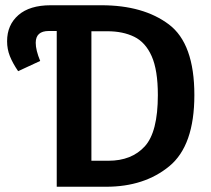

<svg xmlns="http://www.w3.org/2000/svg" viewBox="-20 -711 803 731"><path d="M384 0H196V-593H166Q116 -593 116 -548Q116 -520 133 -479L49 -440Q28 -471 17.5 -497.5Q7 -524 7 -554Q7 -616 50 -653.5Q93 -691 173 -691H366Q526 -691 623 -618Q720 -545 720 -349Q720 -157 625 -78.5Q530 0 384 0ZM393 -99Q481 -99 531 -153.5Q581 -208 581 -349Q581 -444 557.5 -497Q534 -550 491 -571Q448 -592 389 -592H328V-99Z"/></svg>

Font: Trujillo Medium
Style: Regular
Weight: 500
Designer: Fira Sans original fonts by bBox Type GmbH, Carrois Corporate GbR, & Edenspiekermann AG / Changes by Cristiano Sobral
Foundry: Fira Sans original fonts by bBox Type GmbH, Carrois Corporate GbR, & Edenspiekermann AG / Changes by Cristiano Sobral
Version: Version 4.301;October 17, 2021;FontCreator 14.0.0.2814 64-bi